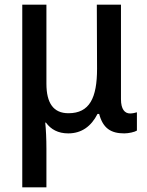

<svg xmlns="http://www.w3.org/2000/svg" viewBox="-20 -559 626 819"><path d="M75 240H178V76C178 34 176 -8 173 -36H176C197 -7 228 10 271 10C328 10 369 -20 396 -73H403C419 -12 453 10 510 10C529 10 555 4 564 -2V-80C558 -78 545 -75 535 -75C512 -75 496 -93 496 -136V-539H393L394 -266C394 -141 362 -76 272 -76C208 -76 178 -119 178 -202V-539H75Z"/></svg>

Font: Noto Sans SemiCondensed Medium
Style: Regular
Weight: 500
Width: 4
Designer: Monotype Design Team
Foundry: Monotype Imaging Inc.
Version: Version 2.013